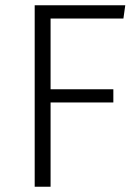

<svg xmlns="http://www.w3.org/2000/svg" viewBox="-20 -705 521 725"><path d="M111 -685H453L446 -635H171V-368H408V-318H171V0H111Z"/></svg>

Font: Fira Sans Light
Style: Regular
Weight: 300
Designer: bBox Type GmbH & Carrois Corporate GbR & Edenspiekermann AG
Foundry: bBox Type GmbH & Carrois Corporate GbR & Edenspiekermann AG
Version: Version 4.301